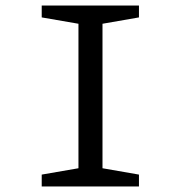

<svg xmlns="http://www.w3.org/2000/svg" viewBox="-20 -675 654 695"><path d="M131 0V-43L264 -66V-589L131 -612V-655H483V-612L351 -589V-66L483 -43V0Z"/></svg>

Font: Intel One Mono
Style: Regular
Weight: 400
Monospace: yes
Designer: Fred Shallcrass
Foundry: Frere-Jones Type LLC
Version: Version 1.400;hotconv 1.1.0;makeotfexe 2.6.0;FJTRelease1.4